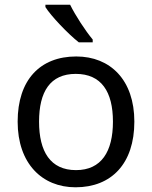

<svg xmlns="http://www.w3.org/2000/svg" viewBox="-20 -786 645 816"><path d="M278 -766H173V-756C196 -719 269 -642 315 -606H374V-618C343 -655 300 -721 278 -766ZM551 -269C551 -446 449 -546 304 -546C150 -546 55 -446 55 -269C55 -91 159 10 301 10C454 10 551 -91 551 -269ZM146 -269C146 -396 193 -472 302 -472C411 -472 460 -396 460 -269C460 -142 411 -63 303 -63C194 -63 146 -142 146 -269Z"/></svg>

Font: Noto Sans Arabic UI
Style: Regular
Weight: 400
Designer: Monotype Design Team, Nadine Chahine and Nizar Qandah
Foundry: Monotype Imaging Inc.
Version: Version 2.010